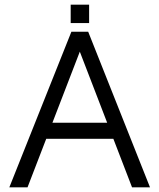

<svg xmlns="http://www.w3.org/2000/svg" viewBox="-20 -803 683 823"><path d="M20 0 286 -667H358L623 0H546L315 -600L330 -602L98 0ZM137 -208 168 -277H495L500 -208ZM283 -704V-783H362V-704Z"/></svg>

Font: Maven Pro
Style: Regular
Weight: 400
Designer: Joe Prince
Foundry: Joe Prince
Version: Version 2.103